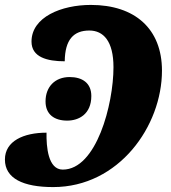

<svg xmlns="http://www.w3.org/2000/svg" viewBox="-20 -750 693 780"><path d="M196 10C463 10 638 -238 638 -463C638 -633 528 -730 349 -730C230 -730 108 -681 108 -581C108 -518 171 -501 243 -501C244 -589 279 -626 343 -626C400 -626 441 -583 441 -477C441 -327 372 -61 235 -61C175 -61 168 -154 169 -211C76 -211 0 -177 0 -102C0 -25 74 10 196 10ZM253 -260C300 -260 351 -286 351 -360C351 -413 314 -437 263 -437C203 -437 165 -397 165 -338C165 -285 201 -260 253 -260Z"/></svg>

Font: Noto Serif SemiCondensed Black
Style: Italic
Weight: 900
Width: 4
Italic angle: -12°
Designer: Monotype Design Team
Foundry: Monotype Imaging Inc.
Version: Version 2.014